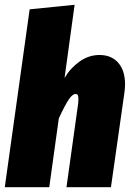

<svg xmlns="http://www.w3.org/2000/svg" viewBox="-24 -783 552 803"><path d="M499 -430Q499 -413 496 -393L440 0H254L303 -351Q304 -358 304 -369Q304 -381 301 -385.5Q298 -390 292 -390Q279 -390 263 -366Q247 -342 222 -288L182 0H-4L100 -744L288 -763L246 -457Q270 -498 308.5 -525.5Q347 -553 392 -553Q442 -553 470.5 -520.5Q499 -488 499 -430Z"/></svg>

Font: Fira Sans Condensed Black
Style: Italic
Weight: 900
Width: 3
Italic angle: -8°
Designer: Carrois Corporate & Edenspiekermann AG
Foundry: Carrois Corporate GbR & Edenspiekermann AG
Version: Version 4.203